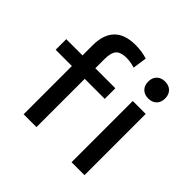

<svg xmlns="http://www.w3.org/2000/svg" viewBox="-186 -961 1153 1153"><g transform="rotate(45 390.0 -385.0)"><path d="M161 0V-410H23V-500H161V-585Q161 -677 206.5 -723.5Q252 -770 342 -770Q370 -770 396 -766Q422 -762 443 -755L430 -665Q394 -677 359 -677Q310 -677 290 -654.5Q270 -632 270 -577V-500H440V-410H270V0ZM568 0V-520H678V0ZM623 -596Q590 -596 570.5 -615.5Q551 -635 551 -668Q551 -701 570.5 -720.5Q590 -740 623 -740Q656 -740 675.5 -720.5Q695 -701 695 -668Q695 -635 675.5 -615.5Q656 -596 623 -596Z"/></g></svg>

Font: M PLUS 2 Medium
Style: Regular
Weight: 500
Designer: Coji Morishita
Foundry: UNDERFOREST DESIGN
Version: Version 1.001